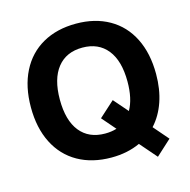

<svg xmlns="http://www.w3.org/2000/svg" viewBox="-113 -826 995 1006"><g transform="rotate(-15 384.5 -322.5)"><path d="M634 -87 704 -6 621 70 542 -21Q473 11 386 11Q282 11 205 -32.5Q128 -76 86.5 -158Q45 -240 45 -352Q45 -464 86.5 -546Q128 -628 205 -671.5Q282 -715 386 -715Q489 -715 565.5 -671.5Q642 -628 683 -546Q724 -464 724 -352Q724 -269 701 -202Q678 -135 634 -87ZM449 -128 385 -202 469 -278 536 -201Q569 -259 569 -352Q569 -465 521 -525Q473 -585 386 -585Q298 -585 250 -524.5Q202 -464 202 -352Q202 -239 250 -179Q298 -119 386 -119Q421 -119 449 -128Z"/></g></svg>

Font: CBA Beacon Sans Extra Bold
Style: Regular
Weight: 800
Designer: Wei Huang
Foundry: Wei Huang
Version: Version 1.002